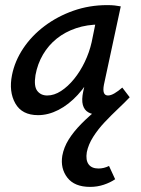

<svg xmlns="http://www.w3.org/2000/svg" viewBox="-20 -443 551 752"><path d="M129 8Q66 8 40 -38Q14 -84 27 -149Q38 -204 71 -253.5Q104 -303 154.5 -341Q205 -379 267.5 -401Q330 -423 400 -423Q418 -423 430 -421.5Q442 -420 453 -418L387 -111Q379 -69 403 -69Q414 -69 428.5 -77.5Q443 -86 459 -100L488 -62Q452 -27 422.5 -10.5Q393 6 364 6Q342 6 326 -3Q310 -12 304.5 -32Q299 -52 306 -85L341 -243L389 -277Q374 -215 347 -162.5Q320 -110 284.5 -71.5Q249 -33 209 -12.5Q169 8 129 8ZM165 -69Q192 -69 219 -86.5Q246 -104 270 -133.5Q294 -163 312 -200.5Q330 -238 339 -278L360 -381L407 -344Q399 -346 390 -346.5Q381 -347 372 -347Q321 -347 278 -332.5Q235 -318 202.5 -292Q170 -266 148.5 -229.5Q127 -193 119 -149Q112 -105 126 -87Q140 -69 165 -69ZM333 289Q272 289 244 253Q216 217 224 167Q230 134 249 103.5Q268 73 298 42.5Q328 12 368.5 -21Q409 -54 457 -90L488 -62Q468 -41 442 -16.5Q416 8 390 35.5Q364 63 345 93Q326 123 320 153Q315 184 327 200.5Q339 217 366 217Q376 217 386.5 214.5Q397 212 407 207L431 259Q412 272 386.5 280.5Q361 289 333 289Z"/></svg>

Font: Ysabeau Infant SemiBold
Style: Italic
Weight: 600
Italic angle: -12°
Designer: Christian Thalmann (Catharsis Fonts)
Version: Version 2.002; featfreeze: ss01,ss02,lnum